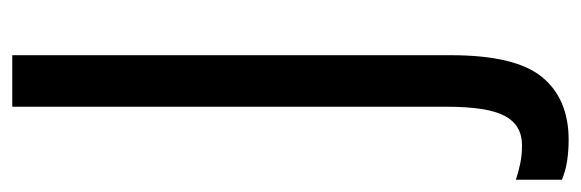

<svg xmlns="http://www.w3.org/2000/svg" viewBox="-386 -417 947 313"><g transform="rotate(-90 87.5 -260.5)"><path d="M16 193Q-2 193 -18.5 190.5Q-35 188 -49 182V107Q-37 111 -23 114Q-9 117 7 117Q40 117 55 89Q70 61 70 -6V-714H154V1Q154 106 118.5 149.5Q83 193 16 193Z"/></g></svg>

Font: Noto Sans Gurmukhi ExtraCondensed
Style: Regular
Weight: 400
Width: 2
Designer: Jelle Bosma - Monotype Design Team
Foundry: Monotype Imaging Inc.
Version: Version 2.004; ttfautohint (v1.8.4.7-5d5b)